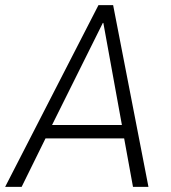

<svg xmlns="http://www.w3.org/2000/svg" viewBox="-31 -725 665 745"><path d="M-11 0 351 -705H408L545 0H485L448 -203L473 -188H122L153 -203L53 0ZM368 -636 165 -228 151 -240H461L444 -229L370 -636Z"/></svg>

Font: Nunito Sans 10pt Condensed Light
Style: Italic
Weight: 300
Width: 3
Italic angle: -9°
Designer: Vernon Adams
Foundry: Vernon Adams
Version: Version 3.101;gftools[0.9.27]